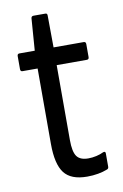

<svg xmlns="http://www.w3.org/2000/svg" viewBox="-75 -661 456 714"><g transform="rotate(-10 153.0 -304.0)"><path d="M196 8Q135 8 109.5 -25.5Q84 -59 84 -135V-420H27Q19 -420 19 -429V-478Q19 -487 27 -487H85L94 -608Q95 -616 103 -616H148Q155 -616 155 -608L156 -487H270Q278 -487 278 -478V-429Q278 -420 270 -420H156V-137Q156 -93 168.5 -75.5Q181 -58 212 -58Q227 -58 242.5 -61.5Q258 -65 270 -71Q279 -74 279 -65V-15Q279 -7 272 -5Q257 1 237.5 4.5Q218 8 196 8Z"/></g></svg>

Font: Sofia Sans Cond
Style: Regular
Weight: 400
Width: 3
Designer: Botio Nikoltchev, Ani Petrova
Foundry: lettersoup
Version: Version 4.100; ttfautohint (v1.8.3)